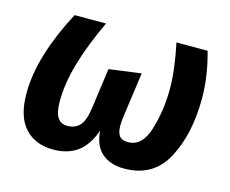

<svg xmlns="http://www.w3.org/2000/svg" viewBox="-82 -644 926 774"><g transform="rotate(15 381.0 -257.0)"><path d="M34 -176Q34 -257 62.5 -348Q91 -439 140 -530H271Q220 -421 196 -336.5Q172 -252 172 -178Q172 -132 186 -111.5Q200 -91 227 -91Q258 -91 277.5 -111Q297 -131 305 -187L328 -355L462 -373L436 -186Q433 -165 433 -148Q433 -119 443.5 -105Q454 -91 480 -91Q539 -91 563.5 -171.5Q588 -252 588 -343Q588 -420 565 -530H695Q723 -431 723 -338Q723 -190 668.5 -87Q614 16 492 16Q434 16 399 -14.5Q364 -45 360 -107Q337 -42 296.5 -13Q256 16 196 16Q121 16 77.5 -31.5Q34 -79 34 -176Z"/></g></svg>

Font: Fira Sans SemiBold
Style: Italic
Weight: 600
Italic angle: -8°
Designer: bBox Type GmbH & Carrois Corporate GbR & Edenspiekermann AG
Foundry: bBox Type GmbH & Carrois Corporate GbR & Edenspiekermann AG
Version: Version 4.301